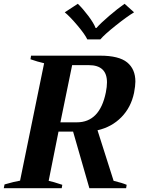

<svg xmlns="http://www.w3.org/2000/svg" viewBox="-38 -994 750 1014"><path d="M304 -929 373 -974Q400 -948 428.5 -910Q457 -872 467 -846H471Q494 -872 539 -910.5Q584 -949 620 -974L670 -929Q632 -906 573 -859Q514 -812 492 -786H423Q411 -812 371.5 -859Q332 -906 304 -929ZM477 -306 562 -39Q608 -28 631 -18L628 0H434L348 -299H271L219 -39Q240 -35 291 -18L288 0H-18L-14 -20Q9 -27 32.5 -32.5Q56 -38 68 -40L195 -660Q160 -668 123 -681L126 -700H491Q590 -700 633.5 -664.5Q677 -629 677 -563Q677 -541 670 -504Q654 -427 603 -375Q552 -323 477 -306ZM527 -559Q527 -650 431 -650H343L281 -348H368Q489 -348 521 -506Q527 -536 527 -559Z"/></svg>

Font: Trirong
Style: Bold Italic
Weight: 700
Italic angle: -12°
Designer: Katatrad Team
Foundry: CadsonDemak
Version: Version 1.001